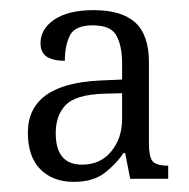

<svg xmlns="http://www.w3.org/2000/svg" viewBox="-20 -739 374 379"><path d="M126 -380Q84 -380 59.5 -405Q35 -430 35 -477Q35 -573 176 -580L221 -582V-614Q221 -648 210 -668.5Q199 -689 163 -689Q128 -689 118 -669Q108 -649 108 -619Q85 -619 72.5 -627Q60 -635 60 -654Q60 -682 87.5 -700.5Q115 -719 165 -719Q220 -719 247 -694.5Q274 -670 274 -616V-456Q274 -430 281 -421Q288 -412 312 -412V-386H237L227 -437H224Q210 -416 187 -398Q164 -380 126 -380ZM142 -414Q178 -414 199.5 -440Q221 -466 221 -504V-555L184 -554Q129 -552 109.5 -531.5Q90 -511 90 -476Q90 -414 142 -414Z"/></svg>

Font: Noto Serif Armenian SemiCondensed Light
Style: Regular
Weight: 300
Width: 4
Designer: Monotype Design Team
Foundry: Monotype Imaging Inc.
Version: Version 2.008; ttfautohint (v1.8.4.7-5d5b)